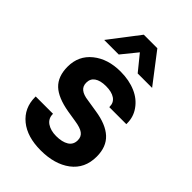

<svg xmlns="http://www.w3.org/2000/svg" viewBox="-218 -817 910 910"><g transform="rotate(45 237.0 -361.5)"><path d="M89.8 -37.1Q36.1 -81.1 36.1 -154.3V-158.2H152.3V-156.2Q152.3 -127 175.8 -110.4Q200.2 -93.8 237.3 -93.8Q277.3 -93.8 300.8 -108.4Q324.2 -123 324.2 -152.3Q324.2 -176.8 306.6 -189.5Q290 -202.1 250 -208L195.3 -216.8Q116.2 -230.5 80.1 -264.6Q43 -299.8 43 -365.2Q43 -438.5 97.7 -482.4Q152.3 -526.4 237.3 -526.4Q294.9 -526.4 339.8 -506.8Q382.8 -488.3 408.2 -452.1Q432.6 -418 432.6 -375V-369.1H318.4V-372.1Q318.4 -399.4 296.9 -414.1Q275.4 -428.7 237.3 -428.7Q199.2 -428.7 178.7 -414.1Q159.2 -400.4 159.2 -374Q159.2 -350.6 174.8 -337.9Q191.4 -324.2 224.6 -320.3L286.1 -310.5Q364.3 -298.8 403.3 -262.7Q442.4 -226.6 442.4 -161.1Q442.4 -81.1 383.8 -37.1Q326.2 5.9 233.4 5.9Q142.6 5.9 89.8 -37.1ZM191.4 -727.5H282.2L397.5 -577.1H300.8L237.3 -655.3L173.8 -577.1H76.2Z"/></g></svg>

Font: DINish
Style: Bold
Weight: 700
Designer: Bert Driehuis
Foundry: Playbeing
Version: Version 3.008; git-95204e4c-release